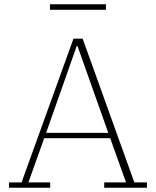

<svg xmlns="http://www.w3.org/2000/svg" viewBox="-20 -879 730 899"><path d="M22 -25H81L324 -698H367L609 -25H668V0H468V-25H570L496 -232H187L113 -25H215V0H22ZM196 -257H487L343 -663H339ZM214 -859H476V-833H214Z"/></svg>

Font: IBM Plex Serif ExtraLight
Style: Regular
Weight: 200
Designer: Mike Abbink, Paul van der Laan, Pieter van Rosmalen
Foundry: Bold Monday
Version: Version 2.5